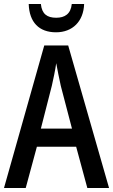

<svg xmlns="http://www.w3.org/2000/svg" viewBox="-20 -943 567 963"><path d="M402 -923H340C335 -873 305 -854 262 -854C216 -854 190 -873 185 -923H124C127 -831 176 -781 261 -781C344 -781 399 -836 402 -923ZM418 0H527L322 -715H202L0 0H109L165 -207H362ZM285 -512 341 -298H185L240 -513C248 -548 257 -591 262 -626C267 -595 278 -546 285 -512Z"/></svg>

Font: Noto Sans Lao Looped Condensed Medium
Style: Regular
Weight: 500
Width: 3
Designer: Mark Frömberg, Ben Mitchell
Foundry: The Fontpad Ltd
Version: Version 1.002